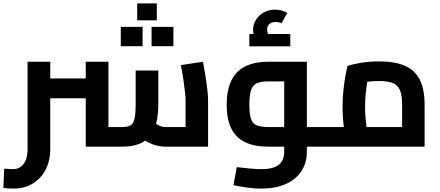

<svg xmlns="http://www.w3.org/2000/svg" viewBox="-41 -867 2600 1135"><path d="M938 0Q897 0 857 -15.5Q817 -31 782 -62L865 -147Q884 -131 902 -123.5Q920 -116 938 -116H1126L1056 -53V-275Q1056 -291 1052.5 -323.5Q1049 -356 1043 -397.5Q1037 -439 1028 -482L1159 -502Q1166 -466 1173 -421.5Q1180 -377 1184.5 -337.5Q1189 -298 1189 -275V0ZM256 -286V-403H466V-286ZM466 0V-502H600V0ZM600 0V-116H681Q713 -116 730 -125.5Q747 -135 754 -164.5Q761 -194 761 -253V-450H895V-253Q895 -164 872 -108Q849 -52 802 -26Q755 0 681 0ZM38 248Q25 248 10 247Q-5 246 -21 244L-16 130Q0 131 14.5 132Q29 133 36 133Q75 133 98.5 102Q122 71 122 15V-502H256V15Q256 83 228.5 136Q201 189 152 218.5Q103 248 38 248ZM770 -747V-847H886V-747ZM673 -594V-708H802V-594ZM855 -594V-708H984V-594Z M1773 0V-116H1878V0ZM1503 248Q1466 248 1425.5 242.5Q1385 237 1339 228L1359 121Q1409 127 1444 130Q1479 133 1503 133Q1575 133 1607 107Q1639 81 1639 29V-410L1672 -386H1547Q1506 -386 1481 -376.5Q1456 -367 1444.5 -337.5Q1433 -308 1433 -248Q1433 -191 1443.5 -162.5Q1454 -134 1479 -125Q1504 -116 1547 -116H1639V0H1547Q1462 0 1407 -27Q1352 -54 1325.5 -109Q1299 -164 1299 -248Q1299 -332 1325.5 -388.5Q1352 -445 1407 -473.5Q1462 -502 1547 -502H1773V29Q1773 97 1739.5 146.5Q1706 196 1645.5 222Q1585 248 1503 248ZM1878 0V-116Q1884 -116 1887.5 -112Q1891 -108 1893.5 -100Q1896 -92 1897 -81.5Q1898 -71 1898 -58Q1898 -45 1897 -34Q1896 -23 1893.5 -15.5Q1891 -8 1887.5 -4Q1884 0 1878 0ZM1494 -601Q1475 -624 1465 -645Q1455 -666 1455 -690Q1455 -724 1473 -751.5Q1491 -779 1520 -794.5Q1549 -810 1584 -810Q1603 -810 1623 -805Q1643 -800 1657 -790L1623 -729Q1614 -734 1605.5 -735.5Q1597 -737 1588 -737Q1564 -737 1551 -724.5Q1538 -712 1538 -691Q1538 -679 1543 -668Q1548 -657 1558 -644ZM1433 -593V-666H1675V-593Z M1878 0V-116H2397L2336 -64V-248Q2336 -302 2324 -332.5Q2312 -363 2282.5 -375.5Q2253 -388 2201 -388Q2160 -388 2120.5 -382.5Q2081 -377 2059 -368L2142 -446Q2136 -423 2130.5 -388Q2125 -353 2121 -313.5Q2117 -274 2117 -236Q2117 -201 2120.5 -163Q2124 -125 2128.5 -96Q2133 -67 2136 -56L2009 -21Q2005 -35 1999 -67Q1993 -99 1988.5 -143Q1984 -187 1984 -236Q1984 -286 1989 -332.5Q1994 -379 2000.5 -416.5Q2007 -454 2013 -477Q2037 -486 2088 -495Q2139 -504 2201 -504Q2291 -504 2350.5 -479Q2410 -454 2439.5 -398Q2469 -342 2469 -247V0ZM1878 0Q1872 0 1868.5 -4Q1865 -8 1862.5 -15.5Q1860 -23 1859 -34Q1858 -45 1858 -58Q1858 -76 1860 -88.5Q1862 -101 1866.5 -108.5Q1871 -116 1878 -116Z"/></svg>

Font: Cairo Play
Style: Bold
Weight: 700
Version: Version 3.119